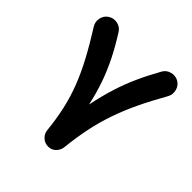

<svg xmlns="http://www.w3.org/2000/svg" viewBox="-194 -783 982 982"><g transform="rotate(45 297.5 -292.0)"><path d="M58.1 -624.5Q81.1 -638.7 107.4 -632.8Q133.8 -627 147.9 -604Q186.5 -543 215.3 -485.8Q244.1 -428.7 265.6 -368.2Q287.1 -307.6 302.7 -235.4Q317.9 -310.1 337.6 -373Q357.4 -436 384 -495.1Q410.6 -554.2 445.8 -616.7Q458.5 -639.6 484.6 -646.7Q510.7 -653.8 534.2 -641.1Q557.1 -627.9 564.2 -601.8Q571.3 -575.7 558.6 -552.2Q514.2 -474.1 481.7 -405.8Q449.2 -337.4 426.8 -272Q404.3 -206.5 390.1 -138.2Q376 -69.8 367.7 8.8Q365.2 30.3 348.9 47.4Q332.5 64.5 307.1 64.5Q283.7 64.9 265.4 48.8Q247.1 32.7 244.6 8.8Q236.8 -66.9 222.2 -132.1Q207.5 -197.3 183.3 -259.8Q159.2 -322.3 123.5 -388.9Q87.9 -455.6 38.1 -534.7Q23.9 -557.6 29.8 -584Q35.6 -610.4 58.1 -624.5Z"/></g></svg>

Font: Mikhak Bold
Style: Regular
Weight: 700
Designer: Amin Abedi
Version: Version 3.3